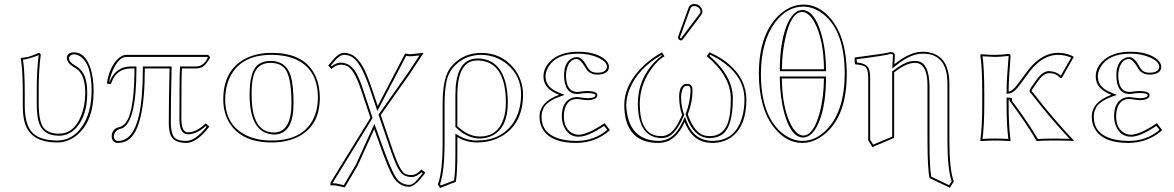

<svg xmlns="http://www.w3.org/2000/svg" viewBox="-20 -704 5881 962"><path d="M173.8 -251V-189Q173.8 -92.8 199.7 -62Q224.6 -34.2 275.9 -34.2Q350.6 -34.2 386.7 -124.5Q406.7 -175.8 407.2 -236.8Q407.2 -328.1 365.2 -357.9Q358.4 -362.8 349.1 -368.2Q315.9 -388.2 314.9 -414.1Q314.9 -434.6 338.9 -440.4Q344.7 -441.9 349.1 -441.9Q408.2 -441.9 434.1 -359.9Q448.7 -313 449.2 -249Q449.2 -95.7 364.3 -25.9Q319.8 9.8 267.1 9.8Q132.8 9.8 104 -88.9Q94.2 -123.5 94.2 -172.9V-234.9Q94.2 -356.9 84 -411.1L85.9 -414.1Q97.2 -415 107.2 -416.5Q117.2 -418 128.7 -421.4Q140.1 -424.8 143.6 -426.5Q147 -428.2 161.1 -433.6L174.8 -439Q183.1 -437 184.1 -429.2Q173.8 -351.6 173.8 -251ZM164.1 -251Q164.1 -353 173.8 -427.7Q126 -408.7 95.2 -404.8Q104 -349.6 104 -234.9V-172.9Q104 -62.5 158.2 -25.9Q197.3 -0.5 267.1 0Q342.3 0 391.1 -70.3Q438.5 -139.2 439 -249Q439 -380.4 384.3 -419.9Q367.2 -431.6 349.1 -432.1Q329.1 -428.7 325.2 -414.1Q326.7 -392.1 354 -377Q393.6 -355 406.7 -315.9Q417 -284.2 417 -236.8Q417 -130.4 366.2 -68.4Q329.1 -24.4 275.9 -23.9Q190.4 -23.9 171.9 -100.6Q164.1 -132.3 164.1 -189Z M1022.5 -429.2 1033.7 -417Q1010.3 -373 985.4 -364.7Q975.1 -361.3 961.9 -360.8H891.6Q888.7 -323.2 888.7 -106Q889.6 -42 920.9 -41Q960.9 -41 1002.9 -78.6Q1007.3 -82.5 1010.7 -85.9L1028.8 -69.8Q967.3 11.2 913.6 12.2Q849.6 12.2 834 -29.3Q825.7 -52.2 825.7 -91.8Q825.7 -208 829.6 -360.8H705.6Q705.6 -55.2 620.1 -1.5Q598.1 11.7 571.8 12.2Q545.4 12.2 540.5 -13.2Q540 -18.1 539.6 -22Q539.6 -45.4 558.6 -59.6Q565.9 -64.5 573.7 -65.9Q608.4 -73.2 626 -118.2Q653.3 -190.4 653.8 -360.8H635.7Q564.9 -360.8 539.1 -292Q537.1 -286.6 535.6 -282.2L515.6 -285.2Q525.4 -357.9 564 -402.3Q587.9 -428.7 613.8 -429.2ZM1018.1 -418.9H613.8Q576.2 -418.9 546.4 -354Q533.2 -324.7 527.3 -293.5L528.8 -293Q558.6 -370.1 635.7 -371.1H663.6V-360.8Q663.6 -92.3 591.3 -61Q584 -58.1 575.7 -56.2Q554.7 -47.9 549.8 -22Q550.8 1.5 571.8 2Q672.4 2 690.9 -228.5Q695.8 -287.1 695.8 -360.8V-371.1H839.8V-360.8Q835.9 -207.5 835.9 -91.8Q835.9 -24.4 861.8 -8.3Q879.4 2 913.6 2Q960 1 1015.1 -68.8L1010.7 -72.3Q964.4 -31.2 920.9 -30.8Q879.4 -32.2 878.9 -106Q878.9 -325.2 881.8 -361.8L882.3 -371.1H961.9Q994.1 -371.1 1013.7 -401.9Q1017.6 -408.2 1021.5 -415.5Z M1335.4 -389.2Q1261.7 -389.2 1246.6 -310.1Q1240.7 -279.8 1240.7 -228Q1240.7 -65.4 1324.7 -43.5Q1339.4 -40 1354.5 -40Q1439.9 -42.5 1440.4 -187Q1440.4 -325.7 1403.8 -364.3Q1379.4 -388.7 1335.4 -389.2ZM1098.6 -205.1Q1098.6 -352.1 1209.5 -410.2Q1266.6 -439.5 1342.8 -439Q1511.2 -439 1563.5 -316.9Q1582.5 -271 1582.5 -213.9Q1582.5 -76.7 1477.1 -20.5Q1419.4 9.8 1340.8 9.8Q1194.3 9.8 1132.3 -84Q1099.1 -135.3 1098.6 -205.1ZM1335.4 -398.9Q1413.6 -398.9 1437 -322.8Q1450.7 -276.4 1450.7 -187Q1450.7 -41 1366.2 -30.8Q1360.4 -30.3 1354.5 -29.8Q1231.4 -33.2 1230.5 -228Q1230.5 -339.8 1267.6 -375.5Q1293 -398.4 1335.4 -398.9ZM1108.4 -205.1Q1108.4 -80.1 1210 -27.8Q1265.1 0 1340.8 0Q1494.1 0 1548.3 -105Q1572.3 -152.3 1572.8 -213.9Q1572.8 -357.9 1460.4 -407.2Q1410.6 -428.7 1342.8 -429.2Q1197.8 -430.2 1139.2 -331.1Q1108.9 -278.3 1108.4 -205.1Z M1788.6 -254.9Q1756.3 -351.6 1723.1 -371.1Q1707 -379.9 1686.5 -379.9Q1662.1 -378.9 1640.6 -357.9L1624.5 -376Q1630.9 -382.8 1642.1 -396.5Q1670.4 -431.2 1690.4 -437Q1698.2 -439 1705.6 -439Q1764.6 -439 1805.7 -355.5Q1823.2 -319.8 1843.8 -258.8L1872.6 -172.9L2009.8 -436Q2010.7 -436 2032.7 -432.1L2102.5 -439L2031.7 -332L1887.7 -127.9L1948.7 50.8Q1982.4 148.9 2007.3 165.5Q2020 173.3 2043.9 172.9Q2067.9 171.9 2091.8 145L2110.8 161.1Q2064.9 227.5 2031.7 231.9Q1981 231.9 1950.7 183.6Q1929.7 149.4 1893.6 50.8L1855 -57.1L1772 126L1707.5 234.9L1660.6 225.1L1634.8 224.1L1637.7 208L1835.9 -113.8ZM1798.3 -258.3 1846.7 -112.8 1647.5 211.4 1646.5 214.4 1662.1 214.8 1702.6 223.6 1762.7 121.6 1856 -83.5 1903.3 47.4Q1947.8 169.4 1974.1 198.2Q1997.1 221.7 2031.7 222.2Q2053.2 222.2 2088.9 174.8Q2093.8 168.5 2097.7 163.1L2092.8 158.7Q2067.4 182.1 2043.9 183.1Q2005.9 183.1 1986.3 158.2Q1965.8 130.9 1939.5 54.2L1876.5 -129.4L2023.4 -337.9L2082 -426.3Q2049.3 -422.4 2032.7 -421.9Q2025.9 -422.4 2015.1 -424.3L1870.6 -147.5L1834.5 -255.9Q1790.5 -386.7 1747.6 -416Q1728 -428.7 1705.6 -429.2Q1682.1 -429.2 1657.2 -398.9Q1654.8 -396.5 1650.4 -390.6Q1642.1 -380.9 1638.2 -376L1641.6 -372.1Q1664.6 -389.6 1686.5 -390.1Q1736.8 -390.1 1766.6 -335.4Q1781.7 -307.6 1798.3 -258.3Z M2514.6 -189Q2514.6 -383.3 2391.6 -399.9Q2380.9 -401.4 2370.6 -400.9Q2279.3 -400.9 2272 -252Q2271.5 -239.7 2271.5 -228V-71.8Q2325.7 -20.5 2382.8 -20Q2474.6 -20 2503.4 -110.4Q2514.6 -145.5 2514.6 -189ZM2263.7 207 2184.6 237.8 2173.8 220.2Q2197.8 155.8 2197.8 9.8V-184.1Q2197.8 -319.3 2240.2 -369.6Q2246.1 -376 2252.4 -382.8Q2307.6 -438.5 2390.6 -439Q2490.7 -439 2552.7 -364.3Q2600.1 -306.2 2600.6 -231Q2600.6 -92.3 2503.9 -27.8Q2446.3 9.8 2368.7 9.8Q2315.4 9.3 2271.5 -17.1V61Q2271.5 167 2263.7 207ZM2524.4 -189Q2524.4 -66.4 2448.7 -25.4Q2418.9 -10.3 2382.8 -9.8Q2321.3 -10.7 2264.6 -64.9L2261.7 -67.9V-228Q2261.7 -391.6 2351.6 -409.2Q2361.3 -410.6 2370.6 -411.1Q2481.4 -411.1 2513.2 -289.1Q2524.4 -245.1 2524.4 -189ZM2254.9 199.7Q2261.7 160.2 2261.7 61V-34.7L2276.9 -25.4Q2319.8 0 2368.7 0Q2491.7 0 2551.8 -88.9Q2590.3 -147.5 2590.8 -231Q2590.8 -323.2 2521.5 -381.8Q2465.3 -428.2 2390.6 -429.2Q2311.5 -428.2 2259.8 -376Q2227.5 -343.8 2217.3 -296.9Q2208 -252.9 2207.5 -184.1V9.8Q2207.5 154.8 2184.6 218.8L2189 225.6Z M2805.2 -121.1Q2805.2 -62 2845.2 -38.1Q2861.3 -29.3 2879.4 -28.8Q2924.8 -29.8 3009.3 -86.9L3036.1 -51.8Q2965.8 10.7 2869.1 12.2Q2719.2 12.2 2689 -80.1Q2683.1 -98.6 2683.1 -118.2Q2683.1 -192.4 2778.8 -228Q2780.8 -228.5 2781.2 -229Q2714.4 -255.4 2705.1 -301.3Q2703.1 -311.5 2703.1 -321.8Q2703.1 -368.2 2745.6 -404.8Q2793.9 -444.8 2876 -444.8Q2966.8 -444.8 3012.2 -405.3Q3030.8 -387.7 3031.2 -370.1Q3031.2 -336.4 2984.9 -330.6Q2979 -330.1 2974.1 -330.1Q2934.1 -330.1 2916 -360.4Q2914.6 -362.8 2914.1 -363.8Q2889.2 -406.7 2870.1 -408.2Q2838.9 -408.2 2824.2 -371.6Q2816.4 -351.6 2815.9 -325.2Q2816.9 -244.1 2872.1 -243.2Q2874 -243.2 2880.4 -244.1Q2905.3 -248 2923.3 -248Q2972.2 -247.1 2973.1 -227.1Q2970.7 -202.6 2922.4 -202.1Q2918.9 -202.1 2907.2 -203.6Q2898.9 -204.6 2895 -205.1Q2879.9 -208 2871.1 -208Q2821.8 -208 2808.6 -153.3Q2805.2 -138.2 2805.2 -121.1ZM2794.9 -121.1Q2794.9 -191.9 2841.8 -211.9Q2856 -217.8 2871.1 -217.8Q2879.9 -217.3 2896.5 -214.8Q2900.4 -214.4 2908.2 -213.4Q2919.4 -211.9 2922.4 -211.9Q2962.9 -212.4 2963.4 -227.1Q2960.9 -237.8 2923.3 -237.8Q2907.2 -237.8 2881.8 -233.9H2880.9H2880.4L2875 -233.4L2873.5 -232.9H2872.1Q2807.1 -235.4 2806.2 -325.2Q2806.2 -393.6 2848.6 -413.1Q2859.4 -418 2870.1 -418Q2896 -418 2919.9 -374Q2920.4 -373 2921.4 -371.6Q2922.4 -369.1 2922.9 -368.7Q2935.5 -346.2 2954.1 -341.8Q2963.4 -339.8 2974.1 -339.8Q3012.2 -339.8 3020 -362.3Q3021 -366.7 3021 -370.1Q3021 -395 2976.1 -415.5Q2933.1 -435.1 2876 -435.1Q2762.7 -435.1 2724.6 -362.8Q2713.4 -341.3 2713.4 -321.8Q2713.4 -274.4 2760.3 -249.5Q2771.5 -243.7 2784.7 -238.3L2809.1 -228.5L2784.7 -219.7Q2752.4 -208 2731.9 -193.6Q2711.4 -179.2 2704.1 -163.6Q2696.8 -147.9 2695.1 -139.2Q2693.4 -130.4 2693.4 -118.2Q2693.4 -38.6 2776.9 -10.7Q2815.9 2 2869.1 2Q2958 1.5 3022.5 -53.2L3006.8 -73.2Q2925.3 -18.6 2879.4 -19Q2827.1 -19 2804.7 -71.8Q2794.9 -95.2 2794.9 -121.1Z M3719.7 -206.1Q3719.7 -69.3 3642.1 -15.1Q3602.5 11.7 3548.8 12.2Q3459.5 12.2 3418 -75.2Q3413.6 -84.5 3410.6 -92.8Q3367.2 3.4 3294.9 11.2Q3286.6 12.2 3278.8 12.2Q3145.5 12.2 3115.7 -106.9Q3107.9 -138.7 3107.9 -176.8Q3107.9 -285.2 3209.5 -379.4Q3248.5 -415 3296.9 -441.9L3309.6 -421.9Q3273.4 -402.8 3237.8 -350.1Q3186 -273.4 3185.5 -184.1Q3185.5 -37.6 3272.9 -23.4Q3283.7 -22 3294.9 -22Q3342.8 -22 3378.4 -88.4Q3387.7 -106 3397.9 -127.9Q3383.3 -166.5 3382.8 -217.8Q3382.8 -269.5 3408.7 -281.7Q3414.6 -283.7 3419.9 -284.2Q3445.8 -284.2 3448.7 -262.7Q3449.7 -256.3 3449.7 -247.1Q3449.7 -195.3 3428.2 -136.7Q3426.8 -133.3 3425.8 -130.9Q3457 -43.5 3503.9 -26.9Q3519 -22 3535.6 -22Q3621.6 -22 3637.2 -132.3Q3641.6 -164.6 3641.6 -211.9Q3640.1 -323.7 3520.5 -422.9L3535.6 -441.9Q3651.9 -389.6 3697.3 -301.3Q3719.2 -255.9 3719.7 -206.1ZM3458.5 -684.1Q3482.9 -684.1 3495.6 -661.1Q3499.5 -652.8 3499.5 -646Q3498.5 -636.7 3494.6 -630.9L3402.8 -508.8Q3396.5 -501.5 3391.6 -501Q3379.4 -503.9 3377 -515.1Q3377.4 -518.6 3378.9 -523.9L3430.7 -667Q3437.5 -683.1 3458.5 -684.1ZM3710 -206.1Q3710 -329.1 3575.7 -410.2Q3557.1 -420.9 3538.6 -429.7L3534.7 -424.3Q3651.4 -323.7 3651.9 -211.9Q3651.9 -73.7 3602.5 -33.2Q3575.7 -12.2 3535.6 -12.2Q3467.8 -12.2 3430.2 -92.8Q3422.9 -108.9 3416.5 -127.4L3415 -131.3L3416.5 -134.8Q3437.5 -190.4 3439.9 -247.1Q3439.9 -270 3432.6 -272.5Q3427.7 -273.9 3419.9 -273.9Q3401.4 -273.9 3394.5 -238.8Q3392.6 -228.5 3392.6 -217.8Q3393.1 -167.5 3407.2 -131.8L3408.7 -127.9L3406.7 -124Q3367.2 -33.7 3323.7 -17.1Q3309.6 -12.2 3294.9 -12.2Q3176.8 -14.2 3175.8 -184.1Q3175.8 -306.6 3261.7 -395.5Q3279.8 -413.6 3295.9 -425.3L3293.5 -428.7Q3178.7 -361.8 3136.2 -261.7Q3118.2 -218.3 3117.7 -176.8Q3125 -2 3278.8 2Q3346.2 2 3386.7 -67.9Q3394.5 -81.5 3401.9 -97.2L3411.6 -119.1L3419.9 -96.7Q3457 1 3548.8 2Q3662.1 2 3697.3 -112.8Q3710 -154.8 3710 -206.1ZM3458.5 -673.8Q3444.8 -672.9 3439.9 -663.6L3388.2 -520.5Q3387.2 -517.6 3386.7 -514.6Q3388.7 -512.2 3391.1 -511.2Q3393.6 -513.7 3394.5 -515.1L3486.8 -637.2Q3489.7 -641.6 3489.7 -646Q3489.7 -662.6 3470.2 -671.4Q3463.9 -673.8 3458.5 -673.8Z M3782.2 -334Q3782.2 -525.9 3877.4 -622.6Q3935.5 -680.2 4005.4 -681.2Q4082.5 -681.2 4142.1 -610.8Q4222.2 -515.1 4222.7 -334Q4222.7 -124.5 4113.3 -33.2Q4059.1 11.2 4000.5 12.2Q3920.9 12.2 3860.4 -62.5Q3782.7 -159.2 3782.2 -334ZM3999.5 -644Q3944.8 -644 3915.5 -516.1Q3898.4 -440.9 3897.5 -356.9H4108.4Q4107.4 -505.9 4060.5 -592.8Q4032.2 -643.1 3999.5 -644ZM4108.4 -311H3897.5Q3898.4 -168 3942.4 -80.1Q3970.7 -25.9 4004.4 -24.9Q4054.7 -24.9 4085.4 -133.8Q4107.4 -213.4 4108.4 -311ZM3792.5 -334Q3792.5 -129.9 3894.5 -41Q3944.8 1.5 4000.5 2Q4070.8 2 4128.4 -61.5Q4211.9 -154.8 4212.4 -334Q4212.4 -547.4 4105.5 -632.8Q4057.6 -670.4 4005.4 -670.9Q3923.8 -670.9 3863.8 -591.8Q3793 -496.1 3792.5 -334ZM3999.5 -653.8Q4057.1 -653.8 4091.8 -545.4Q4117.7 -462.9 4118.7 -356.9V-347.2H3887.2V-356.9Q3888.2 -508.8 3930.2 -595.2Q3959.5 -652.8 3999.5 -653.8ZM4118.7 -320.8V-311Q4117.7 -154.3 4071.8 -68.4Q4042.5 -15.6 4004.4 -15.1Q3943.8 -15.1 3910.2 -135.3Q3888.2 -215.3 3887.2 -311V-320.8Z M4330.1 -313Q4330.1 -360.4 4313 -371.1Q4300.3 -378.4 4265.1 -381.8Q4259.8 -399.4 4263.2 -416Q4414.1 -435.5 4434.1 -441.4Q4438.5 -442.9 4440.9 -443.8Q4462.9 -442.4 4463.9 -426.8Q4463.9 -424.8 4461.4 -382.3Q4538.1 -444.3 4602.1 -444.8Q4736.3 -442.9 4736.8 -284.2V0Q4736.8 146.5 4758.8 205.1L4739.7 236.8L4637.2 188Q4627.4 141.1 4627 0V-276.9Q4627 -374 4579.1 -387.2Q4572.3 -388.7 4565.9 -389.2Q4523.9 -389.2 4471.2 -349.6Q4465.8 -345.7 4460 -341.3Q4460 -327.6 4460 -321.3V-13.2L4351.1 33.2L4330.1 -1ZM4339.8 -313V-3.9L4355 20.5L4450.2 -19.5V-321.3Q4450.2 -329.1 4450.2 -341.3V-346.2L4454.1 -349.1Q4509.8 -392.1 4546.4 -397.5Q4556.6 -398.9 4565.9 -398.9Q4625.5 -398.9 4635.3 -306.6Q4636.7 -292 4637.2 -276.9V0Q4637.2 135.7 4646 181.2L4735.8 224.1L4748 204.1Q4727.1 142.6 4727.1 0V-284.2Q4727.1 -422.9 4623.5 -434.1Q4612.8 -435.1 4602.1 -435.1Q4540.5 -434.6 4467.8 -374.5L4450.7 -360.4L4451.7 -382.8Q4452.6 -407.2 4454.1 -427.2Q4453.6 -432.6 4445.3 -433.6Q4444.3 -433.6 4442.9 -434.1Q4418.9 -425.8 4272 -407.2Q4272 -398.9 4273.4 -391.1Q4321.8 -386.2 4333 -360.4Q4339.8 -343.8 4339.8 -313Z M5157.7 -237.8Q5251.5 -115.2 5360.4 0L5358.4 2.9Q5343.3 0 5260.7 0Q5201.2 0 5174.3 2.9Q5119.6 -90.8 5043.9 -190.9L5043 -191.9L5042.5 -192.9L5041.5 -193.8L5040.5 -194.8L5040 -195.8L5039.1 -196.8L5038.6 -197.8L5037.6 -199.2Q5035.6 -200.7 5040 -203.1Q5042 -204.1 5039.1 -204.6Q5037.1 -204.6 5033.7 -205.1V-180.2Q5033.7 -70.8 5043.5 0L5041.5 2.9Q4995.6 0 4967.3 0Q4937 0 4893.6 2.9L4891.6 0Q4901.4 -68.4 4901.4 -180.2V-234.9Q4901.4 -374 4891.6 -428.2L4894.5 -432.1Q4901.4 -432.1 4918.9 -430.7Q4949.7 -428.7 4965.3 -429.2Q4970.2 -429.2 4974.9 -429.2Q4979.5 -429.2 4983.9 -429.7Q4988.3 -430.2 4992.4 -430.2Q4996.6 -430.2 5001.5 -430.7Q5006.3 -431.2 5009 -431.2Q5011.7 -431.2 5016.6 -432.1Q5021.5 -433.1 5022.9 -433.1Q5024.4 -433.1 5029.3 -433.6L5034.7 -434.1Q5043 -432.1 5043.5 -423.8Q5033.7 -301.3 5033.7 -246.1V-245.1Q5051.8 -248 5073.7 -274.9L5133.8 -356Q5201.7 -439 5279.8 -439.5Q5323.2 -439 5356.4 -421.9L5359.4 -417.5L5299.8 -313H5291.5Q5274.4 -336.4 5238.3 -337.4Q5236.8 -337.4 5235.8 -337.4Q5208 -335.9 5182.6 -300.3L5152.8 -257.3Q5148.9 -250.5 5148.9 -248.3Q5148.9 -246.1 5153.3 -242.7Q5156.2 -239.7 5157.7 -237.8ZM5149.4 -231.9 5148.4 -232.9Q5139.6 -239.7 5138.7 -248Q5139.2 -255.4 5144.5 -263.2L5174.8 -306.2Q5204.1 -347.2 5235.8 -347.7Q5271.5 -346.7 5294.9 -324.7L5347.2 -415.5Q5314.9 -429.2 5279.8 -429.2Q5205.6 -428.2 5142.1 -350.1Q5103 -295.9 5081.5 -268.6Q5057.6 -238.8 5037.6 -235.8Q5035.6 -235.4 5034.7 -235.4L5023.4 -233.9V-246.1Q5023.4 -304.2 5033.7 -423.8Q4991.7 -418.9 4965.3 -418.9Q4955.1 -418.9 4902.8 -421.9Q4911.6 -364.3 4911.6 -234.9V-180.2Q4911.6 -72.3 4902.8 -7.8Q4938 -10.3 4967.3 -9.8Q4997.6 -9.8 5032.2 -7.8Q5023.4 -76.7 5023.4 -180.2V-215.3L5033.7 -214.8Q5033.7 -214.8 5047.4 -213.4Q5053.7 -208.5 5049.8 -199.2Q5127.4 -97.2 5180.2 -7.3Q5214.4 -9.8 5260.7 -9.8Q5297.9 -9.8 5338.9 -8.3Q5237.8 -116.7 5149.4 -231.9Z M5572.3 -121.1Q5572.3 -62 5612.3 -38.1Q5628.4 -29.3 5646.5 -28.8Q5691.9 -29.8 5776.4 -86.9L5803.2 -51.8Q5732.9 10.7 5636.2 12.2Q5486.3 12.2 5456.1 -80.1Q5450.2 -98.6 5450.2 -118.2Q5450.2 -192.4 5545.9 -228Q5547.9 -228.5 5548.3 -229Q5481.4 -255.4 5472.2 -301.3Q5470.2 -311.5 5470.2 -321.8Q5470.2 -368.2 5512.7 -404.8Q5561 -444.8 5643.1 -444.8Q5733.9 -444.8 5779.3 -405.3Q5797.9 -387.7 5798.3 -370.1Q5798.3 -336.4 5752 -330.6Q5746.1 -330.1 5741.2 -330.1Q5701.2 -330.1 5683.1 -360.4Q5681.6 -362.8 5681.2 -363.8Q5656.2 -406.7 5637.2 -408.2Q5606 -408.2 5591.3 -371.6Q5583.5 -351.6 5583 -325.2Q5584 -244.1 5639.2 -243.2Q5641.1 -243.2 5647.5 -244.1Q5672.4 -248 5690.4 -248Q5739.3 -247.1 5740.2 -227.1Q5737.8 -202.6 5689.5 -202.1Q5686 -202.1 5674.3 -203.6Q5666 -204.6 5662.1 -205.1Q5647 -208 5638.2 -208Q5588.9 -208 5575.7 -153.3Q5572.3 -138.2 5572.3 -121.1ZM5562 -121.1Q5562 -191.9 5608.9 -211.9Q5623 -217.8 5638.2 -217.8Q5647 -217.3 5663.6 -214.8Q5667.5 -214.4 5675.3 -213.4Q5686.5 -211.9 5689.5 -211.9Q5730 -212.4 5730.5 -227.1Q5728 -237.8 5690.4 -237.8Q5674.3 -237.8 5648.9 -233.9H5647.9H5647.5L5642.1 -233.4L5640.6 -232.9H5639.2Q5574.2 -235.4 5573.2 -325.2Q5573.2 -393.6 5615.7 -413.1Q5626.5 -418 5637.2 -418Q5663.1 -418 5687 -374Q5687.5 -373 5688.5 -371.6Q5689.5 -369.1 5689.9 -368.7Q5702.6 -346.2 5721.2 -341.8Q5730.5 -339.8 5741.2 -339.8Q5779.3 -339.8 5787.1 -362.3Q5788.1 -366.7 5788.1 -370.1Q5788.1 -395 5743.2 -415.5Q5700.2 -435.1 5643.1 -435.1Q5529.8 -435.1 5491.7 -362.8Q5480.5 -341.3 5480.5 -321.8Q5480.5 -274.4 5527.3 -249.5Q5538.6 -243.7 5551.8 -238.3L5576.2 -228.5L5551.8 -219.7Q5519.5 -208 5499 -193.6Q5478.5 -179.2 5471.2 -163.6Q5463.9 -147.9 5462.2 -139.2Q5460.4 -130.4 5460.4 -118.2Q5460.4 -38.6 5543.9 -10.7Q5583 2 5636.2 2Q5725.1 1.5 5789.6 -53.2L5773.9 -73.2Q5692.4 -18.6 5646.5 -19Q5594.2 -19 5571.8 -71.8Q5562 -95.2 5562 -121.1Z"/></svg>

Font: Linux Biolinum Outline O
Style: Bold
Weight: 700
Designer: Philipp H. Poll
Foundry: Philipp H. Poll
Version: Version 0.9.2